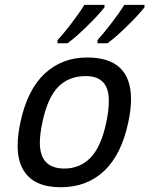

<svg xmlns="http://www.w3.org/2000/svg" viewBox="-20 -767 634 802"><path d="M233.4 15.1Q123.5 15.1 80.1 -52.7Q53.7 -93.3 53.7 -158.7Q53.7 -201.7 64.9 -254.9Q94.2 -392.1 166.7 -459.5Q239.3 -526.9 343.8 -526.9Q527.3 -526.9 527.3 -352.5Q527.3 -309.1 515.6 -254.9Q487.3 -121.6 415.3 -53.2Q343.3 15.1 233.4 15.1ZM249 -63Q314 -63 358.2 -108.4Q402.3 -153.8 423.8 -254.9Q434.6 -304.7 434.6 -346.7Q434.6 -449.2 338.4 -449.2Q267.6 -449.2 223.1 -404.1Q178.7 -358.9 156.7 -254.9Q146.5 -206.5 146.5 -170.4Q146.5 -63 249 -63ZM262.2 -586.4H220.2V-599.6Q241.7 -621.6 275.6 -665.8Q309.6 -710 332.5 -746.6H416.5V-736.3Q391.6 -704.6 343.8 -657.7Q295.9 -610.8 262.2 -586.4ZM429.2 -586.4H387.2V-599.6Q410.2 -624.5 444.1 -668.5Q478 -712.4 499.5 -746.6H583.5V-736.3Q558.6 -704.6 510.7 -657.7Q462.9 -610.8 429.2 -586.4Z"/></svg>

Font: Cadman
Style: Italic
Weight: 400
Italic angle: -12°
Designer: Paul James MIller
Foundry: High-Logic / Made with FontCreator
Version: Version 2.114;March 28, 2021;FontCreator 13.0.0.2683 64-bit